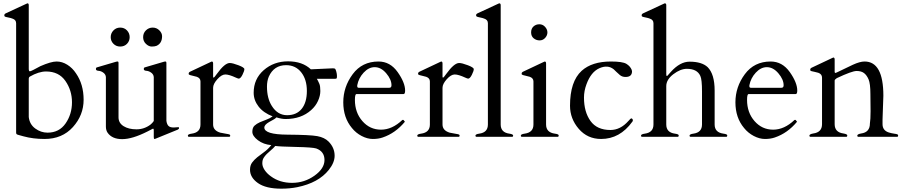

<svg xmlns="http://www.w3.org/2000/svg" viewBox="-20 -823 5432 1155"><path d="M153 -409Q153 -394 160 -394Q167 -394 223 -425Q287 -453 320.5 -453Q354 -453 385 -433.5Q416 -414 437 -382Q483 -316 483 -223Q483 -130 418.5 -58.5Q354 13 248 13Q179 13 121 -3Q104 -8 92 -11Q80 -14 78.5 -17.5Q77 -21 77 -25V-683Q77 -704 55 -711Q45 -715 33.5 -717Q22 -719 15.5 -721Q9 -723 7.5 -725Q6 -727 6 -732.5Q6 -738 13 -742L138 -800Q144 -803 145 -803Q153 -803 153 -792ZM257 -393Q213 -393 159 -362Q153 -358 153 -350V-119Q158 -75 192 -50Q226 -25 266 -25Q336 -25 374.5 -80.5Q413 -136 413 -207.5Q413 -279 373.5 -336Q334 -393 257 -393Z M905 -43Q903 -51 899 -48.5Q895 -46 867 -32Q776 14 715 14Q654 14 627 -25Q617 -40 617 -62V-359Q616 -374 604 -384Q589 -396 573 -397Q557 -398 557 -407.5Q557 -417 564 -418L676 -451Q682 -453 687.5 -453Q693 -453 693 -444V-117Q693 -83 723.5 -64Q754 -45 801 -45Q848 -45 886 -74Q897 -83 905 -95V-359Q904 -374 892 -384Q877 -396 861 -397Q845 -398 845 -407.5Q845 -417 852 -418L964 -451Q970 -453 975.5 -453Q981 -453 981 -443V-96Q984 -75 993.5 -65.5Q1003 -56 1025 -56L1054 -58Q1057 -58 1057 -52.5Q1057 -47 1049 -43L919 10Q913 13 909 13Q905 13 905 1ZM955 -605Q955 -562 921 -547Q910 -543 892.5 -543Q875 -543 858 -559Q841 -575 841 -599.5Q841 -624 858 -640.5Q875 -657 898.5 -657Q922 -657 938.5 -640.5Q955 -624 955 -605ZM703 -543Q679 -543 662.5 -559.5Q646 -576 646 -599.5Q646 -623 662.5 -640Q679 -657 703 -657Q728 -657 744 -640Q760 -623 760 -599.5Q760 -576 744 -559.5Q728 -543 703 -543Z M1416 -350Q1410 -351 1399 -356Q1358 -375 1335.5 -375Q1313 -375 1287.5 -346.5Q1262 -318 1262 -295V-74Q1262 -38 1305 -25Q1323 -21 1339.5 -18.5Q1356 -16 1360.5 -14Q1365 -12 1365 -6.5Q1365 -1 1360 0H1115Q1110 -1 1110 -7Q1110 -16 1133 -19Q1186 -26 1186 -74V-333Q1186 -353 1164 -361Q1154 -364 1142.5 -366.5Q1131 -369 1124.5 -371Q1118 -373 1116.5 -374.5Q1115 -376 1115 -381.5Q1115 -387 1122 -391L1247 -450Q1252 -453 1254 -453Q1262 -453 1262 -441V-362Q1262 -356 1265 -356Q1269 -356 1285 -379Q1332 -444 1362 -444Q1379 -444 1414.5 -430.5Q1450 -417 1450 -407Q1450 -396 1438.5 -373Q1427 -350 1416 -350Z M1850 -406Q1850 -406 1981 -412Q1992 -412 1995.5 -409.5Q1999 -407 2003 -392.5Q2007 -378 2007 -365.5Q2007 -353 2004.5 -351Q2002 -349 1994 -349H1886Q1889 -343 1892.5 -337.5Q1896 -332 1901.5 -318Q1907 -304 1907 -275.5Q1907 -247 1893 -216Q1879 -185 1852 -161Q1792 -107 1698 -107Q1673 -107 1643 -117Q1636 -109 1623.5 -102.5Q1611 -96 1599 -89Q1570 -72 1570 -56Q1570 -14 1708 -13Q1846 -12 1889 -4Q1932 4 1956 28Q1993 65 1993 114Q1993 155 1958 199Q1896 277 1768 303Q1723 312 1672 312Q1580 312 1532 278.5Q1484 245 1484 198Q1484 172 1496.5 155Q1509 138 1527.5 123Q1546 108 1568.5 92Q1591 76 1612 50Q1565 46 1531.5 20.5Q1498 -5 1498 -30Q1498 -55 1511 -67Q1524 -79 1543 -87.5Q1562 -96 1583 -103.5Q1604 -111 1620 -123Q1565 -144 1535.5 -182Q1506 -220 1506 -265Q1506 -348 1566.5 -401Q1627 -454 1713 -454Q1799 -454 1850 -406ZM1610 238Q1663 277 1737 277Q1811 277 1871.5 234Q1932 191 1932 139.5Q1932 88 1882 70Q1859 63 1761.5 61Q1664 59 1636 55Q1623 70 1609.5 81Q1596 92 1584.5 103.5Q1573 115 1565.5 127.5Q1558 140 1558 159.5Q1558 179 1572 200Q1586 221 1610 238ZM1701 -431Q1628 -431 1597 -362Q1586 -336 1586 -302Q1586 -232 1615 -186Q1650 -130 1707 -130Q1764 -130 1795 -168.5Q1826 -207 1826 -276Q1826 -345 1792 -388Q1758 -431 1701 -431Z M2124 -257Q2115 -257 2115 -222Q2115 -146 2160 -94.5Q2205 -43 2272 -43Q2339 -43 2400 -101Q2401 -102 2403 -102H2405Q2408 -102 2410.5 -97.5Q2413 -93 2416 -91Q2359 -22 2282 4Q2256 13 2223 13Q2190 13 2155.5 -5Q2121 -23 2097 -53Q2045 -115 2045 -207.5Q2045 -300 2101.5 -376.5Q2158 -453 2257 -453Q2327 -453 2372 -389.5Q2417 -326 2417 -278Q2417 -257 2407 -257ZM2129 -304Q2129 -295 2138 -295H2322Q2335 -295 2335 -310Q2335 -345 2303.5 -382Q2272 -419 2234 -419Q2198 -419 2167.5 -386Q2137 -353 2129 -310Z M2796 -350Q2790 -351 2779 -356Q2738 -375 2715.5 -375Q2693 -375 2667.5 -346.5Q2642 -318 2642 -295V-74Q2642 -38 2685 -25Q2703 -21 2719.5 -18.5Q2736 -16 2740.5 -14Q2745 -12 2745 -6.5Q2745 -1 2740 0H2495Q2490 -1 2490 -7Q2490 -16 2513 -19Q2566 -26 2566 -74V-333Q2566 -353 2544 -361Q2534 -364 2522.5 -366.5Q2511 -369 2504.5 -371Q2498 -373 2496.5 -374.5Q2495 -376 2495 -381.5Q2495 -387 2502 -391L2627 -450Q2632 -453 2634 -453Q2642 -453 2642 -441V-362Q2642 -356 2645 -356Q2649 -356 2665 -379Q2712 -444 2742 -444Q2759 -444 2794.5 -430.5Q2830 -417 2830 -407Q2830 -396 2818.5 -373Q2807 -350 2796 -350Z M3044 -19Q3067 -16 3067 -7Q3067 -1 3062 0H2845Q2840 -1 2840 -7Q2840 -16 2863 -19Q2915 -26 2915 -74V-683Q2915 -704 2893 -711Q2883 -715 2872 -717Q2861 -719 2854.5 -721Q2848 -723 2846 -725Q2844 -727 2844 -732.5Q2844 -738 2851 -742L2976 -800Q2982 -803 2983 -803Q2992 -803 2992 -792V-74Q2992 -26 3044 -19Z M3118 0Q3113 -1 3113 -7Q3113 -16 3136 -19Q3189 -26 3189 -74V-333Q3189 -353 3167 -361Q3157 -364 3145.5 -366.5Q3134 -369 3127.5 -371Q3121 -373 3119.5 -374.5Q3118 -376 3118 -381.5Q3118 -387 3125 -391L3250 -450Q3255 -453 3257 -453Q3265 -453 3265 -441V-74Q3265 -26 3318 -19Q3341 -16 3341 -8.5Q3341 -1 3336 0ZM3226 -580Q3206 -580 3190.5 -592.5Q3175 -605 3175 -628Q3175 -651 3189.5 -664Q3204 -677 3224.5 -677Q3245 -677 3259 -661.5Q3273 -646 3273 -628Q3273 -610 3259.5 -595Q3246 -580 3226 -580Z M3782 -394Q3782 -360 3743 -360Q3723 -360 3709 -371.5Q3695 -383 3687.5 -391Q3680 -399 3672 -406Q3636 -435 3585.5 -412.5Q3535 -390 3508 -316Q3493 -276 3493 -236Q3493 -150 3532 -95.5Q3571 -41 3652 -41Q3712 -41 3760 -95Q3774 -111 3777 -111Q3780 -111 3783.5 -108Q3787 -105 3787 -99.5Q3787 -94 3784 -91Q3709 13 3596 13Q3514 13 3461.5 -48Q3409 -109 3409 -187Q3409 -333 3479 -397Q3541 -453 3655 -453Q3725 -453 3748 -439Q3771 -425 3780 -403Q3782 -398 3782 -394Z M3988 -378Q3988 -366 3991 -366Q3994 -366 3995.5 -368Q3997 -370 4016 -391Q4071 -452 4128 -452Q4202 -452 4237 -419Q4279 -377 4279 -278V-74Q4279 -26 4332 -19Q4355 -16 4355 -8.5Q4355 -1 4350 0H4133Q4128 -1 4128 -7Q4128 -16 4151 -19Q4203 -26 4203 -74V-273Q4203 -345 4193 -366Q4174 -409 4112 -409Q4073 -409 4030.5 -376.5Q3988 -344 3988 -305V-74Q3988 -26 4040 -19Q4063 -16 4063 -8.5Q4063 -1 4058 0H3841Q3836 -1 3836 -7Q3836 -16 3859 -19Q3911 -26 3911 -74V-683Q3911 -704 3889 -711Q3879 -715 3868 -717Q3857 -719 3850 -721Q3843 -723 3841.5 -725Q3840 -727 3840 -732.5Q3840 -738 3847 -742L3972 -800Q3978 -803 3979 -803Q3988 -803 3988 -792Z M4483 -257Q4474 -257 4474 -222Q4474 -146 4519 -94.5Q4564 -43 4631 -43Q4698 -43 4759 -101Q4760 -102 4762 -102H4764Q4767 -102 4769.5 -97.5Q4772 -93 4775 -91Q4718 -22 4641 4Q4615 13 4582 13Q4549 13 4514.5 -5Q4480 -23 4456 -53Q4404 -115 4404 -207.5Q4404 -300 4460.5 -376.5Q4517 -453 4616 -453Q4686 -453 4731 -389.5Q4776 -326 4776 -278Q4776 -257 4766 -257ZM4488 -304Q4488 -295 4497 -295H4681Q4694 -295 4694 -310Q4694 -345 4662.5 -382Q4631 -419 4593 -419Q4557 -419 4526.5 -386Q4496 -353 4488 -310Z M5217 -154 5216 -257Q5216 -320 5205 -345.5Q5194 -371 5177.5 -383.5Q5161 -396 5133 -396Q5105 -396 5014 -353Q5002 -345 5001 -339V-76Q5001 -27 5054 -20Q5077 -16 5077 -8.5Q5077 -1 5072 0H4854Q4849 -1 4849 -7Q4849 -16 4872 -20Q4925 -27 4925 -76V-356Q4925 -377 4903 -385Q4893 -388 4881.5 -390.5Q4870 -393 4863.5 -394.5Q4857 -396 4855.5 -398Q4854 -400 4854 -405.5Q4854 -411 4861 -415L4986 -474Q4991 -477 4993 -477Q5001 -477 5001 -465V-389Q5003 -384 5005 -384Q5008 -384 5026 -393Q5068 -414 5110.5 -433.5Q5153 -453 5181 -453Q5294 -453 5294 -247L5289 -104V-76Q5289 -38 5327 -26Q5344 -21 5358.5 -19Q5373 -17 5378 -15Q5383 -13 5383 -7Q5383 -1 5378 0H5142Q5137 -1 5137 -7Q5137 -16 5160 -20Q5213 -27 5213 -80Q5217 -104 5217 -154Z"/></svg>

Font: Cardo
Style: Regular
Weight: 400
Designer: David J. Perry
Foundry: David J. Perry
Version: Version 1.0451